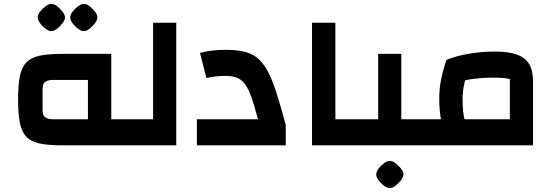

<svg xmlns="http://www.w3.org/2000/svg" viewBox="-20 -747 2841 987"><path d="M549 0V-134H632V0ZM295 0Q227 0 183 -9.5Q139 -19 115 -44.5Q91 -70 82 -116Q73 -162 73 -235Q73 -308 82 -354Q91 -400 115 -425.5Q139 -451 183 -460.5Q227 -470 295 -470H552V0ZM252 -134H432V-336H252Q225 -336 212 -325.5Q199 -315 199 -292V-178Q199 -155 212 -144.5Q225 -134 252 -134ZM632 0V-134Q642 -134 647 -115.5Q652 -97 652 -67Q652 -36 647 -18Q642 0 632 0ZM244 -587Q231 -587 214.5 -599Q198 -611 186 -627.5Q174 -644 174 -657Q174 -671 186 -687Q198 -703 214.5 -715Q231 -727 244 -727Q258 -727 273.5 -715Q289 -703 301.5 -687Q314 -671 314 -657Q314 -645 301.5 -628Q289 -611 273 -599Q257 -587 244 -587ZM411 -587Q398 -587 381.5 -599Q365 -611 353 -627.5Q341 -644 341 -657Q341 -671 353 -687Q365 -703 381.5 -715Q398 -727 411 -727Q425 -727 440.5 -715Q456 -703 468.5 -687Q481 -671 481 -657Q481 -645 468.5 -628Q456 -611 440 -599Q424 -587 411 -587Z M632 0V-134H767V-630H886V0ZM632 0Q621 0 616.5 -18Q612 -36 612 -67Q612 -97 616.5 -115.5Q621 -134 632 -134Z M992 0V-134H1306Q1288 -203 1272.5 -247Q1257 -291 1239 -315Q1221 -339 1196.5 -348Q1172 -357 1138 -357Q1114 -357 1088.5 -354Q1063 -351 1041 -346L1008 -475Q1037 -483 1071.5 -487Q1106 -491 1138 -491Q1192 -491 1231.5 -482.5Q1271 -474 1300.5 -451Q1330 -428 1354 -385Q1378 -342 1400 -273.5Q1422 -205 1449 -104V0Z M1584 0V-630H1704V-134H1789V0ZM1789 0V-134Q1799 -134 1804 -115.5Q1809 -97 1809 -67Q1809 -36 1804 -18Q1799 0 1789 0Z M2043 0V-134H2129V0ZM1789 0V-134H1987L1924 -71V-470H2043V0ZM1789 0Q1778 0 1773.5 -18Q1769 -36 1769 -67Q1769 -97 1773.5 -115.5Q1778 -134 1789 -134ZM2129 0V-134Q2139 -134 2144 -115.5Q2149 -97 2149 -67Q2149 -36 2144 -18Q2139 0 2129 0ZM1984 220Q1971 220 1954.5 208Q1938 196 1926 179.5Q1914 163 1914 150Q1914 136 1926 120Q1938 104 1954.5 92Q1971 80 1984 80Q1998 80 2013.5 92Q2029 104 2041.5 120Q2054 136 2054 150Q2054 162 2041.5 179Q2029 196 2013 208Q1997 220 1984 220Z M2129 0V-134H2601V-341Q2582 -345 2560.5 -346.5Q2539 -348 2510 -348Q2466 -348 2417.5 -342Q2369 -336 2322 -323L2275 -439Q2312 -454 2353 -463.5Q2394 -473 2437.5 -477.5Q2481 -482 2523 -482Q2594 -482 2637 -466.5Q2680 -451 2700 -418Q2720 -385 2720 -330V0ZM2288 -42Q2258 -76 2248 -127Q2238 -178 2238 -240Q2238 -293 2248 -341Q2258 -389 2275 -439L2395 -411Q2378 -362 2368 -322Q2358 -282 2358 -240Q2358 -202 2361 -173Q2364 -144 2371.5 -120Q2379 -96 2394 -74ZM2129 0Q2118 0 2113.5 -18Q2109 -36 2109 -67Q2109 -97 2113.5 -115.5Q2118 -134 2129 -134Z"/></svg>

Font: Changa SemiBold
Style: Regular
Weight: 600
Designer: Eduardo Rodriguez Tunni
Foundry: Eduardo Rodriguez Tunni
Version: Version 3.002; ttfautohint (v1.8.2)